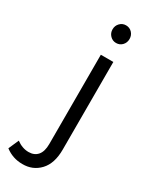

<svg xmlns="http://www.w3.org/2000/svg" viewBox="-324 -787 827 1038"><g transform="rotate(30 89.5 -268.0)"><path d="M-88 161 -60 97Q-23 124 16 124Q52 124 72 100.5Q92 77 92 30V-527H170V20Q170 107 127 152.5Q84 198 19 197Q-41 197 -88 161ZM131 -733Q154 -733 169 -717Q184 -701 184 -678Q184 -655 169 -639Q154 -623 131 -623Q109 -623 93.5 -639Q78 -655 78 -678Q78 -701 93.5 -717Q109 -733 131 -733Z"/></g></svg>

Font: Trueno
Style: Lt
Weight: 300
Designer: Julieta Ulanovsky
Foundry: Julieta Ulanovsky
Version: Version 3.001b